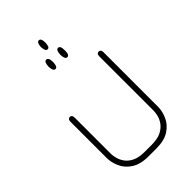

<svg xmlns="http://www.w3.org/2000/svg" viewBox="-243 -717 974 974"><g transform="rotate(-45 244.0 -230.0)"><path d="M222 -605Q223 -620 227 -627.5Q231 -635 238 -635Q246 -635 250 -627.5Q254 -620 254 -605V-601Q253 -585 249.5 -578Q246 -571 238 -571Q231 -571 227 -578Q223 -585 222 -601ZM196 -472Q188 -472 184 -479.5Q180 -487 179 -503V-507Q180 -524 184 -531.5Q188 -539 196 -539Q203 -539 207.5 -531.5Q212 -524 212 -507V-503Q211 -487 207 -479.5Q203 -472 196 -472ZM281 -472Q273 -472 269 -479.5Q265 -487 264 -503V-507Q265 -524 269 -531.5Q273 -539 281 -539Q288 -539 292 -531.5Q296 -524 296 -507V-503Q296 -487 292 -479.5Q288 -472 281 -472ZM272 175H216Q158 175 123.5 152Q89 129 74.5 95.5Q60 62 60 31V-228Q60 -239 64 -244Q68 -249 75 -249Q82 -249 86 -244Q90 -239 90 -228V31Q90 43 94.5 62Q99 81 112 100Q125 119 150.5 132Q176 145 219 145H268Q311 145 336.5 132Q362 119 375.5 100Q389 81 393.5 62Q398 43 398 31V-359Q398 -370 402 -375Q406 -380 413 -380Q420 -380 424 -375Q428 -370 428 -359V31Q428 62 413.5 95.5Q399 129 365 152Q331 175 272 175Z"/></g></svg>

Font: Beiruti ExtraLight
Style: Regular
Weight: 250
Designer: Arlette Boutros
Foundry: Boutros
Version: Version 1.41